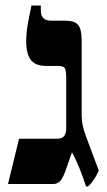

<svg xmlns="http://www.w3.org/2000/svg" viewBox="-20 -667 388 696"><path d="M292 9Q280 -28 267.5 -58.5Q255 -89 241 -115L222 -61Q211 -27 200.5 -13.5Q190 0 173 0H9L49 -164H186Q206 -164 213 -174.5Q220 -185 220 -201V-385Q220 -410 215.5 -419Q211 -428 190 -428H147Q109 -428 92 -449.5Q75 -471 75 -517Q75 -544 79.5 -572Q84 -600 94 -647H128V-628Q128 -592 166 -592H219Q250 -592 263 -577Q276 -562 276 -519V-256Q276 -240 277.5 -226.5Q279 -213 284.5 -194.5Q290 -176 302 -145L338 -49Q330 -30 320 -15.5Q310 -1 299 9Z"/></svg>

Font: Noto Serif Hebrew Condensed ExtraBold
Style: Regular
Weight: 800
Width: 3
Designer: Monotype Design Team
Foundry: Monotype Imaging Inc.
Version: Version 2.004; ttfautohint (v1.8.4.7-5d5b)